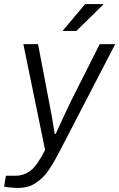

<svg xmlns="http://www.w3.org/2000/svg" viewBox="-49 -743 587 945"><path d="M258.8 -590.8 370.1 -723.1H459V-720.2L327.1 -590.8ZM36.1 182.1Q10.7 182.1 -28.8 175.8L-20 122.1H24.9Q68.8 122.1 102.1 96.2Q135.3 70.3 172.9 -4.9L65.9 -525.9H138.2L190.9 -250Q207.5 -168 220.2 -84H225.1Q276.4 -196.3 300.8 -246.1L441.9 -525.9H518.1L250 -8.8Q232.9 24.4 220.5 46.4Q208 68.4 191.9 92.3Q175.8 116.2 160.4 130.9Q145 145.5 126 158.2Q106.9 170.9 84.7 176.5Q62.5 182.1 36.1 182.1Z"/></svg>

Font: Archivo Light
Style: Italic
Weight: 300
Italic angle: -10°
Designer: Hector Gatti
Foundry: Omnibus-Type
Version: Version 2.001